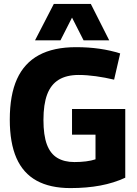

<svg xmlns="http://www.w3.org/2000/svg" viewBox="-20 -951 702 981"><path d="M30 -340Q30 -466 67 -547.5Q104 -629 179 -669.5Q254 -710 368 -710Q401 -710 430.5 -708Q460 -706 488 -702Q516 -698 542.5 -692Q569 -686 594 -678L563 -544Q517 -555 470 -561.5Q423 -568 382 -568Q320 -568 280 -543.5Q240 -519 221 -468.5Q202 -418 202 -338Q202 -260 219.5 -213Q237 -166 272.5 -144.5Q308 -123 360 -123Q392 -123 419.5 -126.5Q447 -130 468 -137V-263H348V-394H620V-43Q562 -16 492.5 -3Q423 10 340 10Q236 10 167 -28Q98 -66 64 -143.5Q30 -221 30 -340ZM159 -745 255 -931H444L538 -745H407L348 -861L289 -745Z"/></svg>

Font: Georama ExtraCondensed Thin
Style: Bold
Weight: 700
Version: Version 1.001